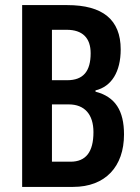

<svg xmlns="http://www.w3.org/2000/svg" viewBox="-20 -734 548 754"><path d="M244 -714H67V0H267C394 0 467 -80 467 -206C467 -299 433 -354 355 -374V-379C418 -394 454 -452 454 -540C454 -657 383 -714 244 -714ZM244 -419H184V-617H242C304 -617 336 -585 336 -525C336 -454 307 -419 244 -419ZM184 -324H250C312 -324 347 -285 347 -215C347 -137 317 -99 257 -99H184Z"/></svg>

Font: Noto Sans Armenian ExtraCondensed SemiBold
Style: Regular
Weight: 600
Width: 2
Designer: Monotype Design Team
Foundry: Monotype Imaging Inc.
Version: Version 2.008